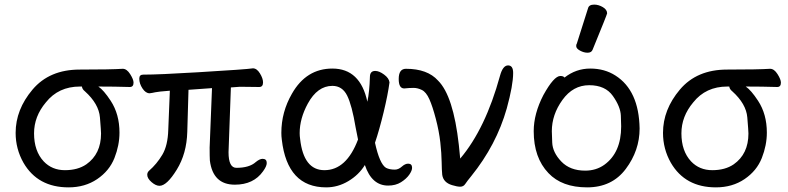

<svg xmlns="http://www.w3.org/2000/svg" viewBox="-20 -790 3424 834"><path d="M355 -76.2Q418.9 -121.1 418.9 -210Q418.9 -221.2 414.1 -280Q409.2 -338.9 349.1 -393.1Q336.9 -402.8 335.9 -414.1H327.1Q233.9 -414.1 179.2 -345.2Q127.9 -284.2 127.9 -210.9Q127.9 -133.8 169.9 -88.9Q206.1 -50.8 262 -50.8Q317.9 -50.8 355 -76.2ZM277.8 23.9Q144 23.9 82 -83Q47.9 -143.1 47.9 -212.9Q47.9 -314 121.3 -400.9Q194.8 -487.8 326.2 -487.8Q461.9 -487.8 513.2 -491.2Q530.8 -491.2 545.4 -468Q560.1 -444.8 560.1 -431.2Q560.1 -412.1 543.9 -412.1Q477.1 -414.1 407.2 -414.1Q430.2 -398.9 460.9 -352.1Q499 -293.9 499 -213.9Q499 -159.2 477.1 -103.5Q455.1 -47.9 402.1 -12Q349.1 23.9 277.8 23.9Z M672.9 17.1Q656.7 17.1 638.2 1Q619.6 -15.1 619.6 -30.8Q619.6 -41 627 -47.9Q661.6 -78.1 685.3 -118.2Q709 -158.2 710.9 -226.1L717.8 -396Q667 -392.1 654.3 -389.2Q641.6 -386.2 629.9 -384.8Q612.8 -384.8 598.9 -405.8Q585 -426.8 585 -448.2Q585 -465.8 601.6 -465.8Q670.9 -465.8 839.8 -476.1Q1052.7 -488.8 1078.6 -493.2Q1095.7 -493.2 1109.1 -471.2Q1122.6 -449.2 1122.6 -432.1Q1122.6 -412.1 1106 -412.1L1022 -413.1L982.9 -410.2L972.7 -128.9Q972.7 -61 1006.8 -61Q1063 -61 1090.8 -85.9Q1107.9 -100.1 1120.6 -100.1Q1138.7 -100.1 1138.7 -82Q1138.7 -67.9 1122.6 -45.9Q1081.5 12.2 1000 12.2Q904.8 12.2 891.6 -92.8Q890.6 -108.9 890.6 -148.9L900.9 -407.2L798.8 -399.9Q795.9 -312 793.5 -217.5Q791 -123 747.8 -53Q704.6 17.1 672.9 17.1Z M1389.2 -50.8Q1484.9 -50.8 1535.2 -184.1L1524.9 -235.8Q1508.8 -333 1487.8 -375Q1466.8 -417 1423.8 -417Q1358.9 -417 1316.9 -339.8Q1281.7 -274.9 1281.7 -211.9Q1281.7 -199.2 1283.7 -186Q1298.8 -50.8 1389.2 -50.8ZM1397 23.9Q1228 23.9 1204.1 -183.1Q1202.1 -198.2 1202.1 -212.9Q1202.1 -303.2 1248 -382.8Q1310.1 -492.2 1423.8 -492.2Q1544.9 -492.2 1575.7 -348.1Q1585 -391.1 1586.9 -458Q1587.9 -481.9 1609.9 -481.9Q1627 -481.9 1648.4 -466.1Q1669.9 -450.2 1671.9 -432.1Q1665 -379.9 1646.5 -303Q1627.9 -226.1 1608.9 -169.9Q1628.9 -78.1 1656.7 -61Q1671.9 -53.2 1694.8 -53.2Q1710.9 -53.2 1725.3 -66.2Q1739.7 -79.1 1752.9 -79.1Q1770 -79.1 1770 -61Q1770 -48.8 1757.6 -31Q1745.1 -13.2 1721.9 1.5Q1698.7 16.1 1666 16.1Q1594.7 16.1 1564.9 -73.2Q1539.1 -30.8 1493.4 -3.4Q1447.8 23.9 1397 23.9Z M1979 21Q1965.8 21 1943.8 14.2Q1905.8 2.9 1900.9 -30.8Q1898.9 -50.8 1898.4 -86.9Q1897.9 -123 1892.6 -171.6Q1887.2 -220.2 1873 -274.2Q1858.9 -328.1 1845 -359.1Q1831.1 -390.1 1812.5 -399.2Q1793.9 -408.2 1776.9 -408.2Q1757.8 -408.2 1735.8 -405.8Q1711.9 -405.8 1711.9 -446.8Q1711.9 -491.2 1743.2 -491.2Q1836.9 -491.2 1882.8 -439.9Q1949.2 -374 1973.1 -160.2L1979 -101.1Q2088.9 -231 2151.9 -460.9Q2164.1 -505.9 2187 -505.9Q2209 -505.9 2209 -473.1Q2209 -419.9 2181.2 -318.8Q2136.2 -160.2 2026.9 -24.9Q2008.8 -2.9 2001 9Q1993.2 21 1979 21Z M2522 -48.8Q2569.3 -48.8 2605 -74.2Q2678.2 -127 2678.2 -241.2Q2678.2 -249 2676.8 -287.6Q2675.3 -326.2 2642.3 -373Q2609.4 -419.9 2539.3 -419.9Q2469.2 -419.9 2423.1 -356Q2377 -292 2377 -220.2Q2377 -213.9 2378.7 -170.9Q2380.4 -127.9 2418.2 -88.4Q2456.1 -48.8 2522 -48.8ZM2530.3 23.9Q2420.9 23.9 2362.3 -38.1Q2298.3 -105 2298.3 -220.2Q2298.3 -295.9 2340.3 -377Q2386.2 -460 2414.1 -460Q2427.2 -460 2432.1 -453.1Q2481.9 -492.2 2543.9 -492.2Q2606 -492.2 2653.3 -461.9Q2755.4 -397 2758.3 -231.9Q2758.3 -136.2 2698.2 -56.2Q2638.2 23.9 2530.3 23.9ZM2532.2 -561Q2516.1 -561 2499.5 -570.1Q2482.9 -579.1 2482.9 -589.8Q2482.9 -598.1 2485.4 -600.1L2534.2 -753.9Q2538.1 -770 2561 -770Q2580.1 -770 2598.6 -759Q2617.2 -748 2617.2 -731.9Q2617.2 -728 2554.2 -574.2Q2549.3 -561 2532.2 -561Z M3167 -76.2Q3231 -121.1 3231 -210Q3231 -221.2 3226.1 -280Q3221.2 -338.9 3161.1 -393.1Q3148.9 -402.8 3147.9 -414.1H3139.2Q3045.9 -414.1 2991.2 -345.2Q2939.9 -284.2 2939.9 -210.9Q2939.9 -133.8 2981.9 -88.9Q3018.1 -50.8 3074 -50.8Q3129.9 -50.8 3167 -76.2ZM3089.8 23.9Q2956.1 23.9 2894 -83Q2859.9 -143.1 2859.9 -212.9Q2859.9 -314 2933.3 -400.9Q3006.8 -487.8 3138.2 -487.8Q3273.9 -487.8 3325.2 -491.2Q3342.8 -491.2 3357.4 -468Q3372.1 -444.8 3372.1 -431.2Q3372.1 -412.1 3356 -412.1Q3289.1 -414.1 3219.2 -414.1Q3242.2 -398.9 3272.9 -352.1Q3311 -293.9 3311 -213.9Q3311 -159.2 3289.1 -103.5Q3267.1 -47.9 3214.1 -12Q3161.1 23.9 3089.8 23.9Z"/></svg>

Font: LXGW WenKai Screen
Style: Regular
Weight: 400
Designer: LXGW / Fontworks Inc.
Foundry: LXGW / Fontworks Inc.
Version: Version 1.510;January 18,2025